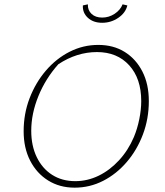

<svg xmlns="http://www.w3.org/2000/svg" viewBox="-20 -858 762 885"><path d="M324 7Q255 7 202 -26Q149 -59 119 -117.5Q89 -176 89 -253Q89 -334 116.5 -405.5Q144 -477 191.5 -532.5Q239 -588 301 -619.5Q363 -651 433 -651Q503 -651 555 -618.5Q607 -586 636.5 -528Q666 -470 666 -392Q666 -311 639 -239Q612 -167 564.5 -111.5Q517 -56 455.5 -24.5Q394 7 324 7ZM327 -23Q383 -23 434.5 -48Q486 -73 528.5 -119Q571 -165 597 -226Q613 -264 622 -308.5Q631 -353 631 -392Q631 -496 575.5 -557Q520 -618 427 -618Q334 -618 249 -562Q190 -496 157 -415Q124 -334 124 -255Q124 -186 149.5 -133.5Q175 -81 220.5 -52Q266 -23 327 -23ZM451 -753Q410 -753 385 -776Q360 -799 362 -833L385 -838Q384 -811 402 -794Q420 -777 451 -777Q482 -777 508.5 -794.5Q535 -812 545 -838L567 -833Q559 -799 525.5 -776Q492 -753 451 -753Z"/></svg>

Font: Piazzolla Thin
Style: Italic
Weight: 100
Italic angle: -11.3°
Designer: Juan Pablo del Peral
Foundry: Huerta Tipografica
Version: Version 1.330